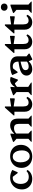

<svg xmlns="http://www.w3.org/2000/svg" viewBox="1828 -2585 770 4466"><g transform="rotate(-90 2213.0 -352.0)"><path d="M287 13Q215 13 159 -17.5Q103 -48 71.5 -102Q40 -156 40 -225Q40 -307 75 -368.5Q110 -430 172 -465.5Q234 -501 314 -501Q363 -501 409 -488Q455 -475 493 -451L440 -327H419L310 -471H393V-402Q361 -441 305 -441Q264 -441 233 -417.5Q202 -394 185 -353Q168 -312 168 -257Q168 -168 211 -118Q254 -68 332 -68Q413 -68 467 -121L493 -97Q463 -45 408.5 -16Q354 13 287 13Z M805 13Q726 13 667 -18.5Q608 -50 574.5 -106.5Q541 -163 541 -237Q541 -315 576 -374Q611 -433 672.5 -467Q734 -501 813 -501Q892 -501 951.5 -469.5Q1011 -438 1044 -381.5Q1077 -325 1077 -250Q1077 -173 1042 -113.5Q1007 -54 946 -20.5Q885 13 805 13ZM817 -46Q856 -46 885.5 -68.5Q915 -91 931.5 -131Q948 -171 948 -224Q948 -292 930 -340Q912 -388 879 -414.5Q846 -441 801 -441Q762 -441 732.5 -418.5Q703 -396 686.5 -356Q670 -316 670 -263Q670 -196 688 -147.5Q706 -99 739 -72.5Q772 -46 817 -46Z M1499 0V-15L1581 -90L1565 -62V-293Q1565 -356 1542 -383.5Q1519 -411 1465 -411Q1424 -411 1390.5 -395.5Q1357 -380 1325 -345V-408H1338Q1429 -501 1525 -501Q1605 -501 1646 -455.5Q1687 -410 1687 -323V-61L1671 -89L1755 -15V0ZM1149 0V-15L1234 -90L1218 -61V-397L1261 -317L1146 -415V-433L1313 -493H1339L1333 -408H1340V-61L1325 -90L1406 -15V0Z M2019 13Q1967 13 1928.5 -9Q1890 -31 1868.5 -70Q1847 -109 1847 -163V-466L1890 -402H1762V-421L1943 -623H1970V-195Q1970 -133 1992 -102.5Q2014 -72 2060 -72Q2122 -72 2165 -122L2194 -104Q2173 -50 2126 -18.5Q2079 13 2019 13ZM2146 -393 1939 -424V-473L2143 -504H2158V-402Z M2235 0V-15L2320 -90L2304 -62V-385L2347 -317L2232 -415V-433L2399 -493H2425L2419 -392H2426V-61L2411 -89L2525 -15V0ZM2416 -327 2411 -392H2424Q2452 -443 2496 -472Q2540 -501 2587 -501Q2625 -501 2657 -488L2595 -322H2574L2476 -424L2572 -400Q2520 -400 2479 -380.5Q2438 -361 2416 -327Z M3055 12 3024 -65H3013V-309Q3013 -373 2984 -406.5Q2955 -440 2899 -440Q2869 -440 2841.5 -427Q2814 -414 2797 -391L2801 -478H2888L2775 -329H2754L2700 -452Q2725 -467 2760 -478Q2795 -489 2834 -495Q2873 -501 2912 -501Q3023 -501 3079.5 -457Q3136 -413 3136 -325V-90L3094 -154L3199 -68V-50L3076 12ZM2837 13Q2772 13 2730 -23.5Q2688 -60 2688 -119Q2688 -252 2901 -289L3044 -313V-266L2947 -243Q2875 -225 2845 -202.5Q2815 -180 2815 -141Q2815 -107 2836 -88.5Q2857 -70 2894 -70Q2975 -70 3028 -123V-65H3015Q2979 -25 2935.5 -6Q2892 13 2837 13Z M3472 13Q3420 13 3381.5 -9Q3343 -31 3321.5 -70Q3300 -109 3300 -163V-466L3343 -402H3215V-421L3396 -623H3423V-195Q3423 -133 3445 -102.5Q3467 -72 3513 -72Q3575 -72 3618 -122L3647 -104Q3626 -50 3579 -18.5Q3532 13 3472 13ZM3599 -393 3392 -424V-473L3596 -504H3611V-402Z M3928 13Q3876 13 3837.5 -9Q3799 -31 3777.5 -70Q3756 -109 3756 -163V-466L3799 -402H3671V-421L3852 -623H3879V-195Q3879 -133 3901 -102.5Q3923 -72 3969 -72Q4031 -72 4074 -122L4103 -104Q4082 -50 4035 -18.5Q3988 13 3928 13ZM4055 -393 3848 -424V-473L4052 -504H4067V-402Z M4148 0V-15L4233 -90L4217 -62V-387L4260 -318L4145 -415V-433L4313 -493H4339V-61L4324 -89L4408 -15V0ZM4280 -561Q4243 -561 4219.5 -583Q4196 -605 4196 -639Q4196 -674 4219.5 -695.5Q4243 -717 4280 -717Q4318 -717 4341 -695Q4364 -673 4364 -639Q4364 -605 4341 -583Q4318 -561 4280 -561Z"/></g></svg>

Font: Platypi Light Medium
Style: Regular
Weight: 500
Version: Version 1.200